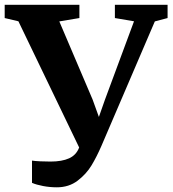

<svg xmlns="http://www.w3.org/2000/svg" viewBox="-38 -763 717 798"><path d="M439.5 -743H658.5V-688L605.5 -674L383.5 -156.5Q364 -111.5 342.5 -75.8Q321 -40 284.8 -12.2Q248.5 15.5 198.5 15.5Q169 15.5 141.2 10.2Q113.5 5 95 -3V-95.5Q107 -93.5 130.2 -92.5Q153.5 -91.5 172 -91.5Q219.5 -91.5 249.2 -105Q279 -118.5 291 -150L38.5 -674.5L-18.5 -688V-743H292V-688L208.5 -674L347 -349L373 -277L398.5 -349.5L519 -674.5L439.5 -688Z"/></svg>

Font: Merriweather Text
Style: Bold
Weight: 700
Designer: Eben Sorkin
Foundry: Eben Sorkin
Version: Version 2.100